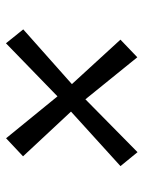

<svg xmlns="http://www.w3.org/2000/svg" viewBox="61 -646 482 645"><g transform="rotate(90 302.5 -323.0)"><path d="M444 -101.9 303.2 -274.6 124.9 -101.5 78.2 -159.6 262.1 -323 112.7 -486.1 171.9 -542.8 313.1 -368.4 490.7 -543.5 537.5 -486.2 354.4 -320 504.6 -158.9Z"/></g></svg>

Font: Merriweather 7pt Light
Style: Italic
Weight: 300
Italic angle: -7.8°
Designer: Eben Sorkin
Foundry: Eben Sorkin
Version: Version 2.200;gftools[0.9.31]